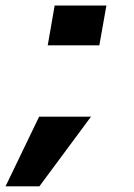

<svg xmlns="http://www.w3.org/2000/svg" viewBox="-65 -558 482 692"><path d="M132 -538 107 -394.5H293L318.5 -538ZM-45 113.5H77L263 -137.5H76Z"/></svg>

Font: Anybody ExtraExpanded
Style: Bold Italic
Weight: 700
Width: 8
Italic angle: -10°
Version: Version 1.113;gftools[0.9.25]